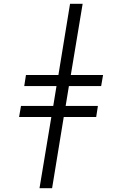

<svg xmlns="http://www.w3.org/2000/svg" viewBox="-20 -843 640 1006"><path d="M187 143 249 -230H80L90 -288H259L276 -392H107L116 -450H286L347 -823H413L351 -450H520L510 -392H341L324 -288H493L484 -230H314L253 143Z"/></svg>

Font: Iosevka Etoile Light Oblique
Style: Regular
Weight: 300
Italic angle: -9°
Designer: Belleve Invis
Foundry: Belleve Invis
Version: Version 15.5.2; ttfautohint (v1.8.4)